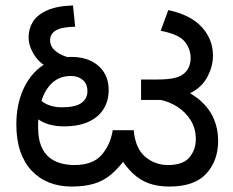

<svg xmlns="http://www.w3.org/2000/svg" viewBox="-20 -673 855 705"><path d="M243 12Q198 12 161 -2.5Q124 -17 96.5 -46Q69 -75 54.5 -117.5Q40 -160 40 -216Q40 -288 65 -344Q90 -400 135.5 -432Q181 -464 243 -464Q284 -464 314.5 -449Q345 -434 362 -407Q379 -380 379 -342Q379 -303 360.5 -273Q342 -243 305.5 -226Q269 -209 215 -209Q163 -209 128 -230Q93 -251 74 -274L94 -340Q107 -322 135 -300.5Q163 -279 208 -279Q257 -279 279 -295Q301 -311 301 -338Q301 -365 284 -379.5Q267 -394 241 -394Q199 -394 172 -369Q145 -344 132.5 -303Q120 -262 120 -215V-205Q120 -165 130.5 -138.5Q141 -112 159 -96.5Q177 -81 201.5 -74Q226 -67 253 -67Q320 -67 352.5 -103.5Q385 -140 394 -195H471Q477 -128 513 -97.5Q549 -67 597 -67Q652 -67 675.5 -95Q699 -123 699 -162Q699 -201 680.5 -231Q662 -261 632 -280.5Q602 -300 566 -307L634 -352Q684 -332 716.5 -303Q749 -274 765 -237Q781 -200 781 -156Q781 -83 737.5 -35.5Q694 12 602 12Q559 12 526 0Q493 -12 466.5 -37.5Q440 -63 417 -102L450 -103Q420 -60 390.5 -34.5Q361 -9 325.5 1.5Q290 12 243 12ZM189 -412Q135 -429 110 -465Q85 -501 85 -536Q85 -567 100.5 -592.5Q116 -618 152 -634.5Q188 -651 248 -653L256 -575Q207 -574 185.5 -561.5Q164 -549 164 -525Q164 -502 184.5 -485Q205 -468 246 -458ZM498 -306V-381H555Q598 -381 622 -387Q646 -393 659 -406Q670 -417 675 -430.5Q680 -444 680 -460Q680 -493 658.5 -520Q637 -547 570 -560L598 -636Q681 -618 721.5 -573Q762 -528 762 -469Q762 -425 737 -383Q712 -341 653 -320Q640 -316 630 -312.5Q620 -309 608.5 -307.5Q597 -306 577 -306Z"/></svg>

Font: lkannada25
Style: Book
Weight: 400
Designer: Jelle Bosma - Monotype Design Team
Foundry: Monotype Imaging Inc.
Version: Version 2.003